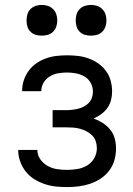

<svg xmlns="http://www.w3.org/2000/svg" viewBox="-20 -753 540 781"><path d="M253 8Q229 8 206 5.5Q183 3 161 -4.5Q139 -12 119 -24.5Q99 -37 84.5 -55.5Q70 -74 62 -96.5Q54 -119 54 -142V-143H132Q132 -122 144 -105Q156 -88 174 -78Q192 -68 212 -65Q232 -62 253 -62Q274 -62 295 -65.5Q316 -69 334.5 -80Q353 -91 363.5 -110Q374 -129 374 -150Q374 -165 369.5 -178.5Q365 -192 355 -202Q345 -212 332.5 -218.5Q320 -225 306 -229Q292 -233 278 -234Q264 -235 250 -235H194V-305H250Q262 -305 274.5 -306.5Q287 -308 299 -311Q311 -314 322 -320Q333 -326 341.5 -335Q350 -344 354 -356Q358 -368 358 -380Q358 -399 349 -415.5Q340 -432 324 -441.5Q308 -451 289.5 -454.5Q271 -458 253 -458Q235 -458 217 -455Q199 -452 183 -442.5Q167 -433 157.5 -417Q148 -401 148 -383V-382H70V-384Q70 -406 77 -427Q84 -448 97 -465.5Q110 -483 128 -495.5Q146 -508 167 -515.5Q188 -523 209.5 -525.5Q231 -528 253 -528Q275 -528 297 -525.5Q319 -523 340 -515.5Q361 -508 379.5 -495Q398 -482 411 -464.5Q424 -447 430 -425Q436 -403 436 -381Q436 -363 431.5 -345.5Q427 -328 416.5 -313.5Q406 -299 391.5 -288.5Q377 -278 361 -271Q380 -264 397.5 -253Q415 -242 428 -226Q441 -210 446.5 -190Q452 -170 452 -149Q452 -125 445.5 -102Q439 -79 424.5 -59.5Q410 -40 389.5 -26.5Q369 -13 346.5 -5.5Q324 2 300 5Q276 8 253 8ZM350 -608Q337 -608 325 -611.5Q313 -615 304 -624Q295 -633 291.5 -645Q288 -657 288 -670Q288 -683 291.5 -695Q295 -707 304 -716Q313 -725 325 -729Q337 -733 350 -733Q363 -733 375 -729Q387 -725 396 -716Q405 -707 409 -695Q413 -683 413 -670Q413 -657 409 -645Q405 -633 396 -624Q387 -615 375 -611.5Q363 -608 350 -608ZM150 -608Q137 -608 125 -611.5Q113 -615 104 -624Q95 -633 91.5 -645Q88 -657 88 -670Q88 -683 91.5 -695Q95 -707 104 -716Q113 -725 125 -729Q137 -733 150 -733Q163 -733 175 -729Q187 -725 196 -716Q205 -707 209 -695Q213 -683 213 -670Q213 -657 209 -645Q205 -633 196 -624Q187 -615 175 -611.5Q163 -608 150 -608Z"/></svg>

Font: Iosevka NFM
Style: Regular
Weight: 400
Monospace: yes
Designer: Belleve Invis
Foundry: Belleve Invis
Version: Version 29.0.4; ttfautohint (v1.8.4);Nerd Fonts 3.3.0